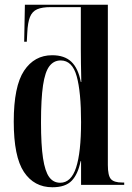

<svg xmlns="http://www.w3.org/2000/svg" viewBox="-20 -780 557 810"><path d="M201 10Q124 10 81 -54.5Q38 -119 38 -267Q38 -416 81.5 -481.5Q125 -547 200 -547Q252 -547 281 -519.5Q310 -492 321 -434H323Q322 -479 321.5 -511Q321 -543 321 -572V-750H194Q158 -750 137 -741Q116 -732 106.5 -708.5Q97 -685 95 -641L93 -604H82L85 -760H435V-84Q435 -39 448 -24.5Q461 -10 495 -10H504V0H322V-100H320Q309 -45 282.5 -17.5Q256 10 201 10ZM234 -9Q280 -9 301 -73Q322 -137 322 -265Q322 -392 303.5 -458.5Q285 -525 236 -525Q207 -525 188.5 -501Q170 -477 161.5 -420Q153 -363 153 -264Q153 -168 161.5 -112.5Q170 -57 187.5 -33Q205 -9 234 -9Z"/></svg>

Font: Noto Serif Display ExtraCondensed SemiBold
Style: Regular
Weight: 600
Width: 2
Designer: Monotype Design Team
Foundry: Monotype Imaging Inc.
Version: Version 2.009